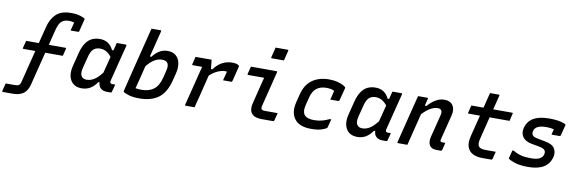

<svg xmlns="http://www.w3.org/2000/svg" viewBox="-111 -1322 6173 2058"><g transform="rotate(10 2975.5 -293.0)"><path d="M-27 100H74Q104 100 118 89Q130 79 137 53Q159 -37 181 -124.5Q203 -212 225 -298H97Q85 -298 89 -309Q94 -330 99 -348Q104 -366 109 -388H247Q259 -434 270.5 -480.5Q282 -527 294 -573Q317 -663 372 -714.5Q427 -766 535 -766Q594 -766 635.5 -752.5Q677 -739 684 -731Q687 -727 685 -721L652 -589Q651 -580 641 -580H559L561 -588Q568 -614 572.5 -632Q577 -650 582 -670Q558 -679 526 -679Q497 -679 476.5 -671.5Q456 -664 441 -649Q427 -635 417.5 -614Q408 -593 400 -564Q388 -518 377 -474.5Q366 -431 356 -388H536Q548 -388 544 -377Q539 -355 534 -337Q529 -319 524 -298H333Q311 -212 289 -124Q267 -36 242 64Q226 130 183.5 162.5Q141 195 67 195H-41Q-51 195 -49 184Q-44 162 -38.5 141.5Q-33 121 -27 100Z M885 -545Q938 -545 974 -521Q1010 -497 1033 -450H1049Q1053 -468 1058 -487.5Q1063 -507 1070 -534H1167Q1179 -534 1176 -522Q1151 -423 1125 -320.5Q1099 -218 1076 -127Q1067 -92 1098 -92H1131Q1126 -72 1120 -50.5Q1114 -29 1109 -9Q1108 0 1098 0H1058Q1012 0 987.5 -23Q963 -46 962 -86H948Q917 -40 876.5 -15Q836 10 782 10Q699 10 662 -51Q625 -112 650 -212L686 -355Q705 -429 735 -470.5Q765 -512 803 -528.5Q841 -545 885 -545ZM770 -108Q787 -90 820 -90Q860 -90 899 -113.5Q938 -137 984 -196Q996 -241 1007 -285.5Q1018 -330 1030 -375Q1005 -408 974 -426Q943 -444 905 -444Q862 -444 834.5 -420.5Q807 -397 792 -339L758 -208Q740 -137 770 -108Z M1516 -739Q1500 -674 1481.5 -601Q1463 -528 1444 -453H1461Q1492 -494 1531.5 -519.5Q1571 -545 1623 -545Q1681 -545 1714.5 -515Q1748 -485 1757.5 -434.5Q1767 -384 1751 -322L1731 -243Q1697 -108 1618.5 -49.5Q1540 9 1410 9Q1337 9 1292 -5.5Q1247 -20 1236 -31Q1231 -36 1234 -45Q1271 -194 1305 -332.5Q1339 -471 1378 -623Q1386 -655 1394 -687Q1402 -719 1410 -750H1508Q1518 -750 1516 -739ZM1578 -442Q1539 -442 1499 -419Q1459 -396 1415 -342Q1399 -275 1383 -211.5Q1367 -148 1352 -92Q1377 -86 1419 -86Q1499 -86 1550.5 -125Q1602 -164 1625 -256L1644 -333Q1653 -368 1650 -390Q1647 -412 1634 -425Q1618 -442 1578 -442Z M1927 -534H2102Q2102 -534 2104 -516Q2106 -498 2108.5 -474.5Q2111 -451 2113 -434H2128Q2169 -490 2219 -516Q2269 -542 2328 -542Q2355 -542 2373.5 -536.5Q2392 -531 2399 -523Q2403 -520 2403 -516.5Q2403 -513 2402 -510L2362 -349Q2359 -338 2348 -338H2261L2265 -354Q2270 -374 2275.5 -394Q2281 -414 2286 -436Q2282 -438 2276.5 -438Q2271 -438 2264 -438Q2233 -438 2191 -421Q2149 -404 2101 -361Q2086 -300 2069 -232Q2052 -164 2036 -99Q2029 -74 2022.5 -48.5Q2016 -23 2011 0H1915Q1904 0 1907 -11Q1924 -76 1942.5 -151Q1961 -226 1980 -301Q1999 -376 2015 -441H1915Q1904 -441 1907 -452Q1912 -472 1917 -492.5Q1922 -513 1927 -534Z M2530 -534H2808Q2819 -534 2816 -523Q2792 -428 2769 -334Q2746 -240 2721 -143Q2714 -113 2724 -102Q2729 -98 2737.5 -95.5Q2746 -93 2762 -93H2899Q2894 -73 2888.5 -52.5Q2883 -32 2878 -11Q2875 0 2864 0H2745Q2683 0 2652 -20Q2621 -40 2614 -74Q2607 -108 2617 -148Q2636 -224 2653.5 -296Q2671 -368 2690 -441H2517Q2506 -441 2509 -452Q2514 -472 2519.5 -493Q2525 -514 2530 -534ZM2755 -781H2886Q2897 -781 2894 -770L2867 -661H2736Q2725 -661 2728 -672Z M3380 -545Q3432 -545 3470 -535Q3508 -525 3531 -513Q3554 -501 3561 -493Q3565 -489 3564 -482L3528 -343Q3526 -334 3515 -334H3429L3432 -345Q3443 -392 3454 -433Q3422 -451 3368 -451Q3304 -451 3262 -419.5Q3220 -388 3202 -319L3181 -236Q3159 -152 3195 -116Q3224 -87 3296 -87Q3343 -87 3381.5 -97.5Q3420 -108 3460 -127H3477Q3471 -105 3465 -83.5Q3459 -62 3454 -40Q3453 -34 3449 -30Q3436 -17 3393 -3Q3350 11 3280 11Q3152 11 3099 -58.5Q3046 -128 3075 -244L3097 -332Q3125 -442 3199 -493.5Q3273 -545 3380 -545Z M3885 -545Q3938 -545 3974 -521Q4010 -497 4033 -450H4049Q4053 -468 4058 -487.5Q4063 -507 4070 -534H4167Q4179 -534 4176 -522Q4151 -423 4125 -320.5Q4099 -218 4076 -127Q4067 -92 4098 -92H4131Q4126 -72 4120 -50.5Q4114 -29 4109 -9Q4108 0 4098 0H4058Q4012 0 3987.5 -23Q3963 -46 3962 -86H3948Q3917 -40 3876.5 -15Q3836 10 3782 10Q3699 10 3662 -51Q3625 -112 3650 -212L3686 -355Q3705 -429 3735 -470.5Q3765 -512 3803 -528.5Q3841 -545 3885 -545ZM3770 -108Q3787 -90 3820 -90Q3860 -90 3899 -113.5Q3938 -137 3984 -196Q3996 -241 4007 -285.5Q4018 -330 4030 -375Q4005 -408 3974 -426Q3943 -444 3905 -444Q3862 -444 3834.5 -420.5Q3807 -397 3792 -339L3758 -208Q3740 -137 3770 -108Z M4349 -534H4449Q4461 -534 4457 -523Q4452 -504 4447.5 -484.5Q4443 -465 4438 -446H4456Q4497 -493 4542 -519Q4587 -545 4634 -545Q4700 -545 4728 -502Q4756 -459 4739 -392Q4722 -323 4705 -257.5Q4688 -192 4671 -122Q4665 -104 4673 -96Q4678 -91 4692 -91H4724Q4719 -71 4714 -51Q4709 -31 4704 -11Q4701 0 4690 0H4644Q4587 0 4567 -35.5Q4547 -71 4560 -126Q4577 -191 4591.5 -250.5Q4606 -310 4623 -376Q4631 -411 4619.5 -427.5Q4608 -444 4580 -444Q4544 -444 4503 -421.5Q4462 -399 4414 -349Q4392 -262 4370.5 -174.5Q4349 -87 4327 0H4226Q4214 0 4218 -11Q4244 -117 4271 -223Q4298 -329 4324 -435Q4332 -466 4338.5 -491.5Q4345 -517 4349 -534Z M5273 -91Q5267 -70 5262.5 -51Q5258 -32 5253 -11Q5249 0 5239 0H5140Q5081 0 5038 -22Q4995 -44 4978.5 -90Q4962 -136 4980 -209Q4995 -268 5009.5 -326.5Q5024 -385 5039 -443H4917Q4905 -443 4909 -454Q4914 -476 4919 -494.5Q4924 -513 4929 -534H5061Q5066 -550 5070 -566.5Q5074 -583 5078 -600Q5084 -626 5090.5 -650.5Q5097 -675 5103 -700H5198Q5210 -700 5206 -689Q5196 -650 5186.5 -611.5Q5177 -573 5167 -534H5372Q5384 -534 5380 -523Q5375 -502 5370.5 -483.5Q5366 -465 5361 -443H5144Q5129 -384 5114.5 -324.5Q5100 -265 5085 -205Q5066 -135 5090 -111Q5110 -91 5164 -91Z M5775 -542Q5857 -542 5903.5 -529.5Q5950 -517 5957 -509Q5961 -506 5958 -498L5929 -386Q5926 -376 5915 -376H5829L5831 -384Q5835 -398 5838 -411.5Q5841 -425 5844 -436Q5810 -446 5762 -446Q5643 -446 5628 -380Q5621 -354 5633 -335.5Q5645 -317 5687 -309L5771 -293Q5852 -279 5878.5 -238Q5905 -197 5891 -141Q5871 -65 5808.5 -28Q5746 9 5643 9Q5549 9 5494.5 -10Q5440 -29 5426 -42Q5423 -45 5424 -51Q5431 -77 5436 -96.5Q5441 -116 5446 -136H5462Q5502 -111 5545.5 -99.5Q5589 -88 5656 -88Q5721 -88 5751.5 -106Q5782 -124 5789 -152Q5797 -181 5783.5 -199Q5770 -217 5720 -227L5636 -242Q5565 -256 5537.5 -297.5Q5510 -339 5524 -394Q5544 -470 5606.5 -506Q5669 -542 5775 -542Z"/></g></svg>

Font: Recursive Mn Lnr St Med
Style: Italic
Weight: 500
Italic angle: -15°
Monospace: yes
Version: Version 1.079;hotconv 1.0.112;makeotfexe 2.5.65598; ttfautoh